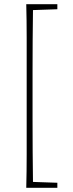

<svg xmlns="http://www.w3.org/2000/svg" viewBox="-20 -735 348 914"><path d="M105 159Q107 81 107 1.5Q107 -78 107 -158V-398Q107 -477 107 -556.5Q107 -636 105 -715H253V-691L137 -687Q136 -616 135.5 -543.5Q135 -471 135 -398V-158Q135 -86 135.5 -13.5Q136 59 137 131L253 135V159Z"/></svg>

Font: Source Serif 4 SmText ExtraLight
Style: Regular
Weight: 200
Designer: Frank Grießhammer
Foundry: Adobe
Version: Version 4.005;hotconv 1.1.0;makeotfexe 2.6.0